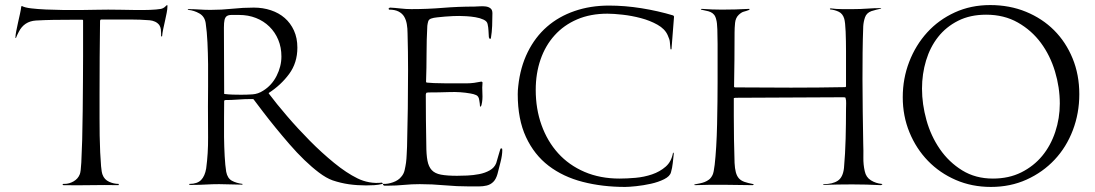

<svg xmlns="http://www.w3.org/2000/svg" viewBox="-20 -730 4321 758"><path d="M407 -692Q427 -692 455.5 -691.5Q484 -691 514 -690.5Q544 -690 571.5 -691Q599 -692 616 -695Q624 -697 629 -701Q634 -705 639 -710L641 -709V-704Q641 -694 638 -679Q635 -664 631.5 -648Q628 -632 624.5 -616Q621 -600 620 -587Q619 -586 617 -586L616 -588V-596Q616 -605 615 -614Q614 -623 609 -631Q602 -640 592 -644.5Q582 -649 571 -650Q533 -653 494 -653Q455 -653 417 -653H378L375 -649Q374 -577 373.5 -504.5Q373 -432 373 -360Q373 -346 373 -319.5Q373 -293 373 -261Q373 -229 373.5 -194.5Q374 -160 375.5 -129Q377 -98 379 -74Q381 -50 385 -40Q392 -21 410.5 -12.5Q429 -4 448 -4Q449 -3 449 -1L448 1Q393 0 338.5 1Q284 2 229 1L227 -1V-2L230 -4H235Q253 -4 270.5 -14Q288 -24 295 -42Q299 -51 301 -88.5Q303 -126 304.5 -178.5Q306 -231 306.5 -292Q307 -353 307.5 -408.5Q308 -464 308 -507.5Q308 -551 308 -569V-650L306 -652H260Q225 -652 191 -651.5Q157 -651 122 -649Q75 -646 54 -604Q51 -598 48 -592Q45 -586 43 -580H42H41V-583Q41 -591 44 -606.5Q47 -622 51 -640Q55 -658 59 -676Q63 -694 64 -705Q65 -705 65.5 -705.5Q66 -706 67 -706Q78 -700 103 -697Q128 -694 161 -692.5Q194 -691 231 -690.5Q268 -690 302 -690.5Q336 -691 364 -691.5Q392 -692 407 -692Z M866 -359Q882 -357 899 -356.5Q916 -356 932 -356Q955 -356 977 -357.5Q999 -359 1019 -372Q1053 -393 1072 -430.5Q1091 -468 1091 -507Q1091 -543 1078.5 -573Q1066 -603 1043.5 -625Q1021 -647 990.5 -659Q960 -671 924 -671Q906 -671 894 -671Q882 -671 875.5 -666.5Q869 -662 866.5 -651.5Q864 -641 864 -621Q864 -555 864.5 -490.5Q865 -426 865 -360ZM811 -691Q855 -691 897 -695.5Q939 -700 982 -700Q1018 -700 1049.5 -689.5Q1081 -679 1104 -659Q1127 -639 1140.5 -609.5Q1154 -580 1154 -542Q1154 -482 1121.5 -438Q1089 -394 1041 -363V-361Q1071 -321 1113.5 -271.5Q1156 -222 1203 -174.5Q1250 -127 1299 -87Q1348 -47 1391 -26Q1413 -15 1438 -10.5Q1463 -6 1488 -9L1491 -6H1492L1490 -4Q1474 0 1458 1Q1442 2 1425 2Q1390 2 1358 -2.5Q1326 -7 1293 -18Q1268 -27 1239.5 -48.5Q1211 -70 1181.5 -98.5Q1152 -127 1123 -160.5Q1094 -194 1067.5 -226.5Q1041 -259 1018.5 -288.5Q996 -318 981 -338L979 -339H972Q946 -339 920 -337Q894 -335 868 -335L865 -332Q865 -305 864.5 -267Q864 -229 864.5 -189.5Q865 -150 867 -113.5Q869 -77 873 -52Q878 -26 895.5 -16.5Q913 -7 937 -4L938 -3L936 -1Q913 -1 890.5 -2Q868 -3 845 -3Q819 -3 793 -1.5Q767 0 741 0Q738 0 733 0Q728 0 726 -2L728 -4Q759 -4 774 -19.5Q789 -35 794 -65Q802 -125 801.5 -187.5Q801 -250 801 -310Q801 -346 801.5 -389Q802 -432 801.5 -476Q801 -520 799 -562.5Q797 -605 792 -639Q788 -665 767 -677Q746 -689 723 -691L721 -693L722 -694Q745 -694 767 -692.5Q789 -691 811 -691Z M1604 -694Q1667 -694 1728 -699Q1789 -704 1852 -704Q1861 -704 1873.5 -705Q1886 -706 1897.5 -704.5Q1909 -703 1916.5 -697Q1924 -691 1924 -678Q1924 -653 1923 -628Q1922 -603 1918 -579L1915 -576L1913 -577L1910 -583Q1909 -596 1908.5 -609Q1908 -622 1905 -635Q1903 -646 1889 -652.5Q1875 -659 1857 -662Q1839 -665 1821 -666Q1803 -667 1793 -667Q1784 -667 1768.5 -666.5Q1753 -666 1737 -664.5Q1721 -663 1706 -661.5Q1691 -660 1683 -657Q1673 -654 1670.5 -645.5Q1668 -637 1667 -628Q1664 -573 1664 -518Q1664 -463 1662 -407L1664 -404Q1671 -403 1693 -402Q1715 -401 1740.5 -401Q1766 -401 1789.5 -401Q1813 -401 1823 -401Q1837 -401 1852 -403Q1867 -405 1881 -408L1885 -405Q1883 -385 1884.5 -360.5Q1886 -336 1881 -316Q1881 -314 1879.5 -312.5Q1878 -311 1879 -309L1875 -310Q1875 -312 1874 -322Q1873 -332 1872 -335Q1870 -350 1860 -354.5Q1850 -359 1837 -361Q1798 -368 1754.5 -366.5Q1711 -365 1671 -365Q1669 -365 1667.5 -364.5Q1666 -364 1664 -364L1663 -363Q1663 -362 1662 -360.5Q1661 -359 1661 -357Q1661 -307 1661.5 -257.5Q1662 -208 1663 -158Q1663 -120 1667.5 -96Q1672 -72 1684.5 -58.5Q1697 -45 1721 -40.5Q1745 -36 1784 -36Q1801 -36 1824.5 -37Q1848 -38 1871.5 -42.5Q1895 -47 1913.5 -57.5Q1932 -68 1939 -86Q1940 -89 1942.5 -98Q1945 -107 1948 -117Q1951 -127 1953.5 -135.5Q1956 -144 1957 -144H1962Q1962 -142 1962.5 -141Q1963 -140 1963 -138Q1963 -117 1956 -90Q1949 -63 1944 -43Q1938 -22 1927 -11.5Q1916 -1 1901.5 2.5Q1887 6 1869.5 6Q1852 6 1834 6Q1784 6 1735 1.5Q1686 -3 1637 -3Q1605 -3 1574.5 0Q1544 3 1512 3H1497L1492 0V-1Q1492 -2 1492.5 -2.5Q1493 -3 1493 -4Q1511 -3 1532 -10.5Q1553 -18 1564 -32Q1574 -43 1577.5 -58.5Q1581 -74 1583 -88Q1585 -104 1585.5 -119.5Q1586 -135 1587 -151Q1589 -227 1590 -302.5Q1591 -378 1591 -453Q1591 -490 1590.5 -526Q1590 -562 1589 -598Q1589 -618 1586 -635Q1583 -652 1575.5 -664.5Q1568 -677 1553.5 -684.5Q1539 -692 1516 -692L1514 -695V-696L1519 -700Q1540 -699 1561.5 -696.5Q1583 -694 1604 -694Z M2378 -676Q2311 -676 2258.5 -653.5Q2206 -631 2169.5 -590.5Q2133 -550 2114 -495Q2095 -440 2095 -375Q2095 -300 2118 -236Q2141 -172 2183.5 -125Q2226 -78 2287.5 -51.5Q2349 -25 2426 -25Q2455 -25 2489 -28Q2523 -31 2554 -41.5Q2585 -52 2608 -72Q2631 -92 2637 -127H2638Q2640 -127 2639.5 -126Q2639 -125 2640 -123Q2638 -105 2636 -86Q2634 -67 2629 -50Q2625 -34 2602 -22.5Q2579 -11 2549.5 -4.5Q2520 2 2491.5 5Q2463 8 2448 8Q2358 8 2280.5 -12Q2203 -32 2146 -75.5Q2089 -119 2056.5 -189Q2024 -259 2024 -358Q2024 -366 2024.5 -374Q2025 -382 2026 -390Q2034 -465 2063.5 -524.5Q2093 -584 2139.5 -624.5Q2186 -665 2248.5 -686.5Q2311 -708 2384 -708Q2447 -708 2512.5 -697.5Q2578 -687 2638 -669L2641 -665V-664L2631 -536Q2631 -535 2628 -535L2627 -537Q2625 -554 2624.5 -564Q2624 -574 2616 -591Q2605 -616 2575.5 -632.5Q2546 -649 2510 -658.5Q2474 -668 2438 -672Q2402 -676 2378 -676Z M2830 -692Q2884 -692 2938 -695L2939 -694L2938 -691Q2925 -686 2916.5 -684Q2908 -682 2897 -672Q2884 -660 2882 -639.5Q2880 -619 2880 -602Q2880 -548 2879.5 -494.5Q2879 -441 2878 -387L2881 -385Q2937 -385 2992 -384.5Q3047 -384 3103 -384Q3157 -384 3210 -384.5Q3263 -385 3317 -386L3320 -388Q3320 -408 3320 -446.5Q3320 -485 3320 -527Q3320 -569 3318.5 -605.5Q3317 -642 3313 -656Q3307 -676 3291.5 -683.5Q3276 -691 3257 -693Q3257 -695 3256 -695L3259 -697Q3281 -694 3304 -694Q3327 -694 3349 -694Q3376 -694 3403.5 -696Q3431 -698 3458 -698L3459 -696H3458Q3449 -694 3439 -691.5Q3429 -689 3420 -686Q3401 -679 3395 -661.5Q3389 -644 3388 -626Q3386 -574 3385.5 -522Q3385 -470 3385 -418Q3385 -353 3386 -289.5Q3387 -226 3388 -162Q3389 -136 3388.5 -108Q3388 -80 3394 -54Q3399 -30 3418.5 -18Q3438 -6 3461 -4L3464 -2L3458 1Q3401 -2 3344.5 -2Q3288 -2 3231 0Q3230 0 3230 -2L3232 -3Q3267 -3 3287.5 -16.5Q3308 -30 3312 -67Q3317 -124 3318.5 -183Q3320 -242 3320 -299Q3320 -310 3320.5 -322Q3321 -334 3318 -344Q3317 -346 3309.5 -346Q3302 -346 3300 -346Q3197 -346 3094 -345Q2991 -344 2888 -344Q2881 -344 2878 -343L2877 -342V-272Q2877 -180 2880 -87Q2881 -65 2885 -50Q2889 -35 2897 -26Q2905 -17 2919 -12Q2933 -7 2955 -3L2956 -2L2952 1Q2895 0 2837.5 -0.5Q2780 -1 2723 1L2721 0L2722 -2Q2733 -4 2743 -6Q2753 -8 2762 -11.5Q2771 -15 2779 -21Q2787 -27 2793 -39Q2798 -49 2801.5 -79.5Q2805 -110 2807.5 -151Q2810 -192 2811 -239Q2812 -286 2812.5 -329.5Q2813 -373 2813 -407Q2813 -441 2813 -456Q2813 -470 2813 -498Q2813 -526 2813 -556.5Q2813 -587 2812 -614Q2811 -641 2808 -651Q2805 -665 2799 -672Q2793 -679 2785 -682.5Q2777 -686 2768 -687.5Q2759 -689 2748 -692Q2747 -692 2747 -694H2748L2750 -695Q2791 -692 2830 -692Z M3889 -710Q3966 -710 4030.5 -683.5Q4095 -657 4141.5 -610.5Q4188 -564 4214.5 -499.5Q4241 -435 4241 -358Q4241 -283 4215.5 -216Q4190 -149 4143.5 -99.5Q4097 -50 4033 -21Q3969 8 3892 8Q3817 8 3753.5 -19.5Q3690 -47 3643.5 -95Q3597 -143 3570.5 -207.5Q3544 -272 3544 -346Q3544 -420 3569.5 -486Q3595 -552 3640.5 -602Q3686 -652 3749.5 -681Q3813 -710 3889 -710ZM3873 -672Q3810 -672 3762.5 -648Q3715 -624 3683.5 -584Q3652 -544 3636 -491Q3620 -438 3620 -380Q3620 -319 3637.5 -256Q3655 -193 3690.5 -141.5Q3726 -90 3778.5 -57.5Q3831 -25 3900 -25Q3963 -25 4012 -49.5Q4061 -74 4094.5 -114.5Q4128 -155 4146 -209Q4164 -263 4164 -321Q4164 -385 4145 -448Q4126 -511 4089.5 -560.5Q4053 -610 3998.5 -641Q3944 -672 3873 -672Z"/></svg>

Font: Cane Nero
Style: Regular
Weight: 400
Version: Version 1.000